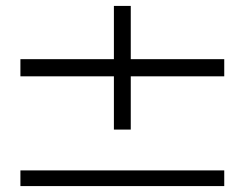

<svg xmlns="http://www.w3.org/2000/svg" viewBox="-20 -629 827 649"><path d="M738 -429H422V-609H365V-429H49V-371H365V-191H422V-371H738ZM49 -53V0H738V-53Z"/></svg>

Font: Oakes
Style: Regular
Weight: 400
Designer: Samuel Oakes
Foundry: Samuel Oakes
Version: Version 1.003;PS 001.003;hotconv 1.0.88;makeotf.lib2.5.64775